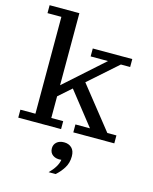

<svg xmlns="http://www.w3.org/2000/svg" viewBox="-136 -771 893 1122"><g transform="rotate(15 310.5 -210.0)"><path d="M15 0V-48H106V-634H22V-682H202V-246L436 -455H331V-503H570V-455H514L340 -301L541 -48H596V0H348V-48H436L279 -247L202 -179V-48H274V0ZM269 262Q292 239 305.5 216.5Q319 194 322 173Q291 177 271 163Q251 149 251 122Q251 99 267.5 84.5Q284 70 312 70Q340 70 358 87Q376 104 376 138Q376 178 356.5 209Q337 240 311 262Z"/></g></svg>

Font: Montagu Slab 144pt
Style: Regular
Weight: 400
Designer: Florian Karsten
Foundry: Florian Karsten
Version: Version 1.000; ttfautohint (v1.8.3)